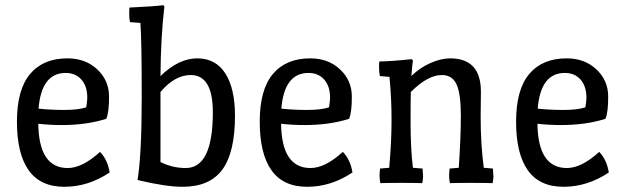

<svg xmlns="http://www.w3.org/2000/svg" viewBox="-20 -702 2407 737"><path d="M218 -222Q169 -222 127 -227Q129 -57 240 -57Q296 -57 364 -119Q393 -89 401 -40Q319 15 227 15Q135 15 90 -48.5Q45 -112 45 -235Q45 -358 95.5 -418Q146 -478 239 -478Q308 -478 353 -436Q398 -394 398.5 -333Q399 -272 388 -246Q313 -222 218 -222ZM232 -422Q139 -422 128 -285Q173 -280 227 -280Q281 -280 311 -290Q315 -315 315 -327Q315 -371 292.5 -396.5Q270 -422 232 -422Z M797 -271Q797 -414 712 -414Q651 -414 596 -349V-80Q642 -57 693 -57Q797 -57 797 -271ZM596 -410Q666 -478 737 -478Q808 -478 845 -420Q882 -362 882 -258Q882 -117 833.5 -51Q785 15 681 15Q616 15 508 -11Q524 -109 524 -329Q524 -549 519 -614L479 -617Q476 -629 476 -648Q476 -667 477 -673Q566 -677 607 -682L611 -677Q597 -557 596 -410Z M1150 -222Q1101 -222 1059 -227Q1061 -57 1172 -57Q1228 -57 1296 -119Q1325 -89 1333 -40Q1251 15 1159 15Q1067 15 1022 -48.5Q977 -112 977 -235Q977 -358 1027.5 -418Q1078 -478 1171 -478Q1240 -478 1285 -436Q1330 -394 1330.5 -333Q1331 -272 1320 -246Q1245 -222 1150 -222ZM1164 -422Q1071 -422 1060 -285Q1105 -280 1159 -280Q1213 -280 1243 -290Q1247 -315 1247 -327Q1247 -371 1224.5 -396.5Q1202 -422 1164 -422Z M1826 -350 1825 -253Q1825 -148 1837 -58L1872 -55Q1874 -33 1874 -24.5Q1874 -16 1871 1Q1843 0 1787 0Q1731 0 1707 1Q1704 -14 1704 -27.5Q1704 -41 1706 -55L1741 -58Q1749 -175 1749 -258.5Q1749 -342 1732.5 -378Q1716 -414 1676 -414Q1622 -414 1557 -349Q1556 -323 1556 -227.5Q1556 -132 1565 -58L1602 -55Q1604 -33 1604 -24.5Q1604 -16 1601 1Q1573 0 1519 0Q1465 0 1440 1Q1437 -14 1437 -27.5Q1437 -41 1439 -55L1474 -58Q1483 -158 1483 -241.5Q1483 -325 1475 -407L1438 -410Q1435 -427 1435 -443.5Q1435 -460 1436 -466Q1487 -467 1560 -475L1565 -470Q1563 -458 1559 -410Q1590 -441 1631 -459.5Q1672 -478 1708 -478Q1826 -478 1826 -350Z M2134 -222Q2085 -222 2043 -227Q2045 -57 2156 -57Q2212 -57 2280 -119Q2309 -89 2317 -40Q2235 15 2143 15Q2051 15 2006 -48.5Q1961 -112 1961 -235Q1961 -358 2011.5 -418Q2062 -478 2155 -478Q2224 -478 2269 -436Q2314 -394 2314.5 -333Q2315 -272 2304 -246Q2229 -222 2134 -222ZM2148 -422Q2055 -422 2044 -285Q2089 -280 2143 -280Q2197 -280 2227 -290Q2231 -315 2231 -327Q2231 -371 2208.5 -396.5Q2186 -422 2148 -422Z"/></svg>

Font: Port Lligat Slab
Style: Regular
Weight: 400
Designer: Dario Muhafara, Eduardo Rodriguez Tunni
Foundry: Tipo
Version: Version 1.002